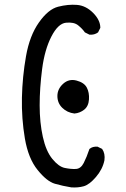

<svg xmlns="http://www.w3.org/2000/svg" viewBox="-20 -811 540 825"><path d="M286.1 -5.9Q250 -11.7 215.8 -21.5Q181.6 -31.2 141.6 -80.6Q101.6 -129.9 86.9 -215.8Q72.3 -301.8 74.2 -391.6Q76.2 -481.4 91.8 -569.8Q107.4 -658.2 147.5 -714.8Q187.5 -771.5 230 -782.2Q272.5 -793 310.5 -790Q348.6 -787.1 379.9 -755.9Q411.1 -724.6 411.1 -691.4L401.4 -671.9Q385.7 -660.2 364.3 -662.1L344.7 -671.9Q334 -687.5 315.9 -702.1Q297.9 -716.8 263.7 -713.4Q229.5 -710 200.7 -653.8Q171.9 -597.7 161.1 -515.1Q150.4 -432.6 150.4 -358.4Q150.4 -284.2 164.1 -222.7Q177.7 -161.1 205.1 -127.9Q232.4 -94.7 258.3 -89.4Q284.2 -84 305.7 -85Q327.1 -85.9 339.8 -110.8Q352.5 -135.7 364.3 -170.9Q377.9 -182.6 399.4 -180.7L418.9 -170.9Q432.6 -151.4 428.7 -122.1Q420.9 -84 392.6 -50.8Q364.3 -17.6 339.8 -10.7Q315.4 -3.9 286.1 -5.9ZM299.8 -323.2Q268.6 -327.1 247.6 -347.7Q226.6 -368.2 226.6 -398.4Q226.6 -428.7 251.5 -451.2Q276.4 -473.6 309.1 -464.8Q341.8 -456.1 353 -434.6Q364.3 -413.1 362.3 -383.8Q360.4 -354.5 341.8 -339.8Q323.2 -325.2 299.8 -323.2Z"/></svg>

Font: NaikaiFont
Style: Regular
Weight: 400
Version: Version 1.67